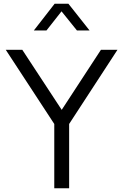

<svg xmlns="http://www.w3.org/2000/svg" viewBox="-20 -1013 663 1033"><path d="M272 -346 11 -745H100L312 -422L523 -745H612L352 -346V0H272ZM274 -993H348L462 -849H394L311 -952L230 -849H162Z"/></svg>

Font: Eudoxus Sans
Style: Regular
Weight: 400
Designer: Stijn de Vries
Foundry: tokotype
Version: Version 2.005